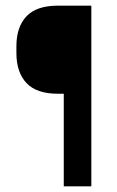

<svg xmlns="http://www.w3.org/2000/svg" viewBox="-20 -659 414 679"><path d="M184.5 -327.5Q109 -327.5 73.5 -365.5Q38 -403.5 38 -471.5V-495.5Q38 -563.5 73.5 -601.2Q109 -639 184.5 -639H230L230.5 -327.5ZM303 0H205.5V-639H303Z"/></svg>

Font: Anek Gujarati Medium Medium
Style: Regular
Weight: 500
Version: Version 1.003